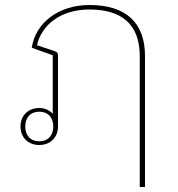

<svg xmlns="http://www.w3.org/2000/svg" viewBox="-20 -568 713 768"><path d="M539 180H560V-344C560 -477 484 -548 338 -548C213 -548 122 -476 107 -377L191 -347V-113C178 -127 160 -136 137 -136C94 -136 62 -107 62 -62C62 -17 94 12 137 12C180 12 212 -17 212 -62V-345C212 -355 209 -360 200 -363L128 -387C145 -465 219 -530 338 -530C465 -530 539 -472 539 -344ZM137 -3C100 -3 81 -28 81 -62C81 -96 100 -121 137 -121C174 -121 193 -96 193 -62C193 -28 174 -3 137 -3Z"/></svg>

Font: IBM Plex Sans Thai Looped Thin
Style: Regular
Weight: 100
Designer: Mike Abbink, Paul van der Laan, Pieter van Rosmalen, Ben Mitchell, Mark Frömberg
Foundry: Bold Monday
Version: Version 1.1